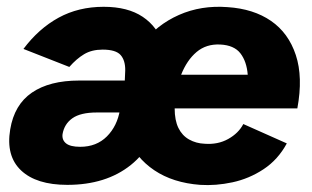

<svg xmlns="http://www.w3.org/2000/svg" viewBox="-20 -532 917 565"><path d="M335 -164 344 -254Q348 -295 348.5 -324.5Q349 -354 335 -370Q321 -386 282 -386Q250 -386 227.5 -372.5Q205 -359 184 -335L49 -388Q94 -448 152.5 -480Q211 -512 285 -512Q356 -512 400 -482.5Q444 -453 461.5 -399.5Q479 -346 466 -274L448 -164ZM178 12Q87 12 42 -30.5Q-3 -73 10 -151Q22 -224 74 -259.5Q126 -295 213 -295H374L358 -201H265Q217 -201 193 -184Q169 -167 164 -137Q162 -120 174.5 -110Q187 -100 216 -100Q264 -100 294.5 -130.5Q325 -161 333 -209L456 -215Q438 -105 365 -46.5Q292 12 178 12ZM569 12Q489 6 434 -31Q379 -68 354 -129.5Q329 -191 342 -268Q355 -346 398 -402.5Q441 -459 506.5 -488Q572 -517 650 -511Q726 -506 777.5 -470.5Q829 -435 850.5 -370Q872 -305 855 -213H494Q494 -178 505 -155.5Q516 -133 536.5 -121.5Q557 -110 582 -109Q621 -106 651.5 -123Q682 -140 696 -167L824 -110Q798 -62 755.5 -34Q713 -6 664 4.5Q615 15 569 12ZM513 -312H709Q706 -351 687.5 -375Q669 -399 628 -401Q587 -403 558.5 -379Q530 -355 513 -312Z"/></svg>

Font: Figtree ExtraBold
Style: Italic
Weight: 800
Italic angle: -9.5°
Foundry: Erik Kennedy
Version: Version 2.001;gftools[0.9.30]